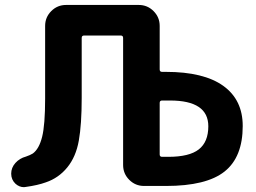

<svg xmlns="http://www.w3.org/2000/svg" viewBox="-20 -775 1040 779"><path d="M627.9 -148.4Q627.9 -138.7 637.7 -138.7H663.1Q748 -138.7 786.6 -168.9Q825.2 -199.2 825.2 -262.7Q825.2 -367.2 669.9 -367.2Q668 -367.2 667 -367.2H637.7Q627.9 -367.2 627.9 -357.4ZM163.1 -375V-669.9Q163.1 -705.1 188 -730Q212.9 -754.9 248 -754.9H543Q578.1 -754.9 603 -730Q627.9 -705.1 627.9 -669.9V-493.2Q627.9 -483.4 637.7 -483.4H653.3Q806.6 -483.4 885.7 -426.8Q964.8 -370.1 964.8 -263.7Q964.8 -137.7 891.1 -79.1Q817.4 -20.5 653.3 -20.5H622.1H564.5Q529.3 -20.5 504.4 -45.4Q479.5 -70.3 479.5 -105.5V-621.1Q479.5 -630.9 469.7 -630.9H321.3Q311.5 -630.9 311.5 -621.1V-377.9Q311.5 -270.5 299.8 -204.6Q288.1 -138.7 252.9 -95.7Q217.8 -52.7 166 -35.2Q133.8 -23.4 85 -16.6Q81.1 -15.6 77.1 -15.6Q58.6 -15.6 43 -29.3Q25.4 -45.9 25.4 -70.3Q25.4 -94.7 42.5 -113.8Q59.6 -132.8 85 -139.6Q102.5 -145.5 113.3 -152.3Q138.7 -170.9 150.9 -219.7Q163.1 -268.6 163.1 -375Z"/></svg>

Font: Gen Jyuu GothicX Bold
Style: Bold
Weight: 700
Designer: Ryoko NISHIZUKA (kana &amp; ideographs); Paul D. Hunt (Latin, Greek &amp; Cyrillic); Wenlong ZHANG (bopomofo); Sandoll C
Version: Version 1.058.20140828